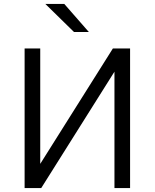

<svg xmlns="http://www.w3.org/2000/svg" viewBox="-20 -963 792 983"><path d="M106 0V-715H186V-124L558 -715H646V0H566V-596L191 0ZM359 -799 212 -943H309L435 -799Z"/></svg>

Font: Wix Madefor Text
Style: Regular
Weight: 400
Designer: Dalton Maag Ltd
Foundry: Dalton Maag Ltd
Version: Version 3.100